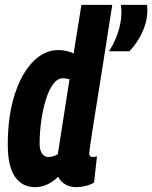

<svg xmlns="http://www.w3.org/2000/svg" viewBox="-20 -760 626 790"><path d="M295 10Q242 10 219 -33Q202 -15 177.5 -2.5Q153 10 124 10Q71 10 41.5 -33Q12 -76 12 -165Q12 -282 40 -369.5Q68 -457 115 -505.5Q162 -554 220 -554Q254 -554 283 -540L315 -740H442Q435 -696 425.5 -635.5Q416 -575 405.5 -507.5Q395 -440 384.5 -375Q374 -310 365.5 -256Q357 -202 352 -168Q347 -134 347 -130Q347 -114 362 -114Q370 -114 379 -117L367 -9Q353 0 333 5Q313 10 295 10ZM179 -114Q200 -114 218 -126L266 -434Q252 -438 239 -438Q217 -438 199.5 -415Q182 -392 169.5 -352.5Q157 -313 150 -265Q143 -217 143 -168Q143 -144 152.5 -129Q162 -114 179 -114ZM428 -549Q447 -577 460 -611Q473 -645 477.5 -679Q482 -713 477 -740H585Q591 -689 570 -638Q549 -587 512 -549Z"/></svg>

Font: Georama Condensed
Style: Bold Italic
Weight: 700
Width: 3
Italic angle: -9°
Designer: Jean-Baptiste Levee
Foundry: Production Type
Version: Version 1.000